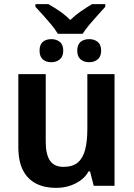

<svg xmlns="http://www.w3.org/2000/svg" viewBox="-20 -902 649 932"><path d="M261 -738Q247 -761 228 -783.5Q209 -806 189.5 -828Q170 -850 152 -869V-882H215Q243 -866 270 -847.5Q297 -829 321 -805Q346 -829 373 -847.5Q400 -866 427 -882H491V-869Q474 -850 454 -828Q434 -806 415 -783.5Q396 -761 381 -738ZM229 -600Q203 -600 187.5 -614Q172 -628 172 -656Q172 -685 187.5 -698.5Q203 -712 229 -712Q254 -712 270.5 -698.5Q287 -685 287 -656Q287 -628 270.5 -614Q254 -600 229 -600ZM413 -600Q387 -600 371 -614Q355 -628 355 -656Q355 -685 371 -698.5Q387 -712 413 -712Q438 -712 454.5 -698.5Q471 -685 471 -656Q471 -628 454.5 -614Q438 -600 413 -600ZM536 -542V0H435L417 -70H410Q394 -42 368.5 -24.5Q343 -7 313.5 1.5Q284 10 251 10Q196 10 155 -11Q114 -32 91.5 -75.5Q69 -119 69 -188V-542H202V-213Q202 -153 222.5 -122.5Q243 -92 288 -92Q333 -92 358 -113.5Q383 -135 393.5 -176Q404 -217 404 -277V-542Z"/></svg>

Font: Noto Sans Display SemiBold
Style: Regular
Weight: 600
Designer: Monotype Design Team
Foundry: Monotype Imaging Inc.
Version: Version 2.003